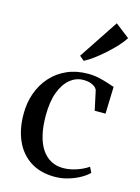

<svg xmlns="http://www.w3.org/2000/svg" viewBox="-125 -894 712 976"><g transform="rotate(15 231.0 -406.0)"><path d="M261 11Q185 11 132.5 -23.2Q80 -57.5 53.2 -117.8Q26.5 -178 26.5 -255.5Q26 -315.5 44.5 -367Q63 -418.5 97.5 -457Q132 -495.5 180.8 -517.2Q229.5 -539 290.5 -539Q323.5 -539 351.2 -532.5Q379 -526 400 -518.8Q421 -511.5 433 -508L428.5 -366H371.5L350 -466Q348.5 -474.5 339.8 -482.8Q331 -491 315.2 -496.8Q299.5 -502.5 276 -502.5Q238 -502.5 206.5 -477Q175 -451.5 156.2 -401.8Q137.5 -352 137.5 -278Q137.5 -220.5 148 -176.5Q158.5 -132.5 178.5 -103Q198.5 -73.5 226.8 -58.2Q255 -43 289.5 -43Q315.5 -43 340.8 -49.2Q366 -55.5 387.2 -65.2Q408.5 -75 422.5 -85L436.5 -56.5Q420.5 -40 392.8 -24.5Q365 -9 331 1Q297 11 261 11ZM251.5 -597 227.5 -617 365 -824.5 440 -766.5Q427.5 -746 404.8 -721.2Q382 -696.5 354.8 -672Q327.5 -647.5 300.5 -627.5Q273.5 -607.5 252.5 -597Z"/></g></svg>

Font: Merriweather 96pt
Style: Regular
Weight: 400
Version: Version 2.100